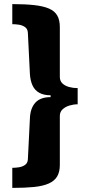

<svg xmlns="http://www.w3.org/2000/svg" viewBox="-20 -756 429 937"><path d="M40 -736Q103 -736 147.5 -731Q192 -726 219.5 -714Q247 -702 259.5 -680Q272 -658 272 -624V-381Q272 -361 284.5 -349Q297 -337 317 -331.5Q337 -326 359 -326V-247Q339 -247 319 -241Q299 -235 285.5 -222.5Q272 -210 272 -190V49Q272 83 259 105Q246 127 218 139.5Q190 152 146 156.5Q102 161 40 161V63Q54 63 71.5 60.5Q89 58 102 49Q115 40 116 22L126 -179Q128 -228 152.5 -255Q177 -282 227 -282V-291Q194 -291 172 -303Q150 -315 139 -338.5Q128 -362 126 -394L116 -596Q115 -615 102 -624Q89 -633 72 -635.5Q55 -638 40 -638Z"/></svg>

Font: Archivo SemiBold Expanded Black
Style: Regular
Weight: 900
Width: 7
Version: Version 2.001